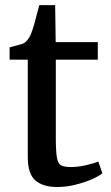

<svg xmlns="http://www.w3.org/2000/svg" viewBox="-20 -720 432 750"><path d="M203 10.5Q148 10.5 118.2 -15.2Q88.5 -41 88.5 -106V-487H17.5V-535Q28 -538 40 -541Q52 -544 62.5 -547.2Q73 -550.5 78 -554.5Q84 -559.5 88 -564.5Q92 -569.5 95.8 -576.2Q99.5 -583 103 -593Q108 -605 113.8 -626Q119.5 -647 125 -667.8Q130.5 -688.5 133.5 -700H195.5L197.5 -555.5H362V-487H198V-184Q198 -130 202.2 -105.2Q206.5 -80.5 219 -74Q231.5 -67.5 257 -67.5Q285 -67.5 316.2 -74.8Q347.5 -82 364 -89L380 -43Q364 -30.5 335.8 -18.5Q307.5 -6.5 272.8 2Q238 10.5 203 10.5Z"/></svg>

Font: Merriweather Light 18pt Medium
Style: Regular
Weight: 500
Version: Version 2.100